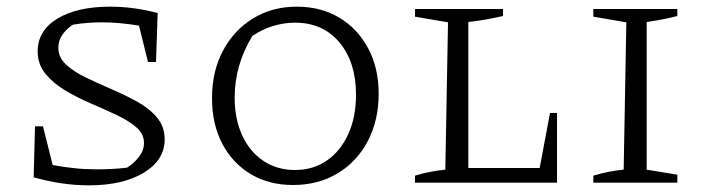

<svg xmlns="http://www.w3.org/2000/svg" viewBox="-20 -548 2106 576"><path d="M247 8Q206 8 165 2Q124 -4 81 -16L85 -169H109L138 -53Q169 -47 202 -43.5Q235 -40 271 -40Q319 -40 361 -45Q382 -58 397 -77.5Q412 -97 412 -119Q412 -146 389 -166Q366 -186 330 -203Q294 -220 253 -237.5Q212 -255 176 -276.5Q140 -298 116.5 -326.5Q93 -355 93 -394Q93 -456 152 -492Q211 -528 310 -528Q381 -528 453 -509L448 -362H424L397 -471Q339 -481 285 -481Q242 -481 199 -474Q181 -463 168 -445Q155 -427 155 -405Q155 -376 178 -354.5Q201 -333 237.5 -315.5Q274 -298 314.5 -280.5Q355 -263 391.5 -243Q428 -223 451 -195.5Q474 -168 474 -130Q474 -68 411.5 -30Q349 8 247 8Z M859 7Q787 7 732.5 -25.5Q678 -58 647 -116.5Q616 -175 616 -254Q616 -334 649 -396Q682 -458 739.5 -493Q797 -528 870 -528Q943 -528 998 -495Q1053 -462 1084.5 -403Q1116 -344 1116 -267Q1116 -187 1083.5 -125Q1051 -63 993 -28Q935 7 859 7ZM865 -38Q919 -38 960 -66Q1001 -94 1024.5 -145Q1048 -196 1048 -264Q1048 -361 998.5 -420.5Q949 -480 865 -480Q832 -480 799 -470Q766 -460 737 -440Q684 -353 684 -255Q684 -191 706.5 -142Q729 -93 770 -65.5Q811 -38 865 -38Z M1630 -209H1651V0H1225V-21Q1248 -28 1271 -32.5Q1294 -37 1316 -39L1324 -481L1225 -498V-521H1489V-500Q1467 -495 1440 -490Q1413 -485 1385 -482V-44H1599Z M1760 0V-21Q1783 -28 1806 -32.5Q1829 -37 1851 -39L1859 -481L1760 -498V-521H2012V-500Q1993 -495 1970.5 -490.5Q1948 -486 1920 -482V-39L2012 -24V0Z"/></svg>

Font: Piazzolla SC Light
Style: Regular
Weight: 300
Designer: Juan Pablo del Peral
Foundry: Huerta Tipografica
Version: Version 1.330